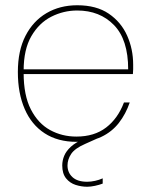

<svg xmlns="http://www.w3.org/2000/svg" viewBox="-20 -528 569 731"><path d="M271 12Q200 12 150 -20.5Q100 -53 74 -113Q48 -173 48 -254Q48 -335 77 -391.5Q106 -448 157 -478Q208 -508 274 -508Q347 -508 394 -476Q441 -444 464 -392.5Q487 -341 487 -282Q487 -272 487 -264.5Q487 -257 486 -246H59V-264H468Q468 -377 414 -432.5Q360 -488 274 -488Q222 -488 175.5 -464.5Q129 -441 99.5 -390.5Q70 -340 70 -259V-250Q70 -165 97.5 -111.5Q125 -58 170.5 -33Q216 -8 271 -8Q339 -8 384 -42.5Q429 -77 452 -138H474Q459 -94 432.5 -60Q406 -26 366 -7Q326 12 271 12ZM312 183Q290 183 268 176Q246 169 231.5 151Q217 133 217 102Q217 83 224.5 65Q232 47 250 30.5Q268 14 299 1L360 -26L371 -10L304 20Q265 37 251 58Q237 79 237 102Q237 129 256 146.5Q275 164 312 164Q326 164 342 160.5Q358 157 371 151V171Q358 176 341.5 179.5Q325 183 312 183Z"/></svg>

Font: DM Sans 24pt Thin
Style: Regular
Weight: 250
Designer: Colophon Foundry, Jonny Pinhorn
Foundry: Colophon Foundry
Version: Version 4.004;gftools[0.9.30]